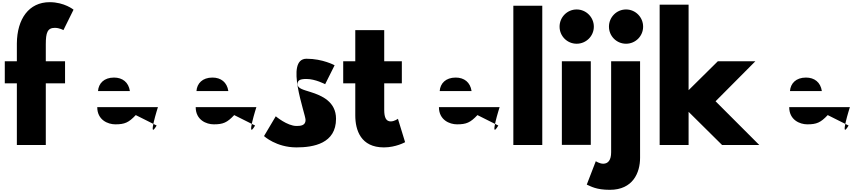

<svg xmlns="http://www.w3.org/2000/svg" viewBox="-20 -1333 7869 1765"><path d="M135 -770H24V-567H135V0H401V-567H578V-770H401V-926C401 -1032 416 -1077 484 -1077C528 -1077 563 -1056 563 -1056L656 -1244C656 -1244 572 -1313 437 -1313C245 -1313 137 -1159 135 -934Z M1432 -348C1434 -357 1331 -30 1420 -179L1228 -275C1163 -206 1126 -190 1040 -190C972 -190 874 -230 874 -348ZM881 -496C886 -566 936 -620 1028 -620C1106 -620 1162 -577 1174 -496Z M2337 -348C2339 -357 2236 -30 2325 -179L2133 -275C2068 -206 2031 -190 1945 -190C1877 -190 1779 -230 1779 -348ZM1786 -496C1791 -566 1841 -620 1933 -620C2011 -620 2067 -577 2079 -496Z M2798 -793C2595 -793 2789 -286 2789 -230C2789 -179 2744 -175 2706 -175C2620 -175 2515 -264 2515 -264L2407 -82C2407 -82 2519 22 2705 22C2863 22 3069 -14 3069 -241C3069 -399 2937 -455 2835 -487C2769 -508 2715 -519 2715 -560C2715 -596 2739 -607 2798 -607C2879 -607 2969 -559 2969 -559L3056 -733C3056 -733 2947 -793 2798 -793Z M3246 -770H3135V-567H3246V-272C3246 -136 3297 22 3509 22C3619 22 3704 -26 3704 -26L3638 -241C3638 -241 3606 -217 3572 -217C3530 -217 3512 -251 3512 -323V-567H3674V-770H3512V-1056H3246Z M4573 -348C4575 -357 4472 -30 4561 -179L4369 -275C4304 -206 4267 -190 4181 -190C4113 -190 4015 -230 4015 -348ZM4022 -496C4027 -566 4077 -620 4169 -620C4247 -620 4303 -577 4315 -496Z M4699 0H4965V-1280H4699Z M5281 -1246C5194 -1246 5124 -1175 5124 -1088C5124 -1001 5194 -931 5281 -931C5368 -931 5439 -1001 5439 -1088C5439 -1175 5368 -1246 5281 -1246ZM5145 -770H5411V-1H5145Z M5735 -1246C5648 -1246 5578 -1175 5578 -1088C5578 -1001 5648 -931 5735 -931C5822 -931 5892 -1001 5892 -1088C5892 -1175 5822 -1246 5735 -1246ZM5598 -770H5864V118C5864 255 5798 412 5586 412C5460 412 5412 380 5374 364L5457 149C5457 149 5492 172 5525 172C5570 172 5598 139 5598 67Z M6924 -770H6579L6310 -504V-1290H6044V0H6310V-305L6618 0H6960L6558 -402Z M7793 -348C7795 -357 7692 -30 7781 -179L7589 -275C7524 -206 7487 -190 7401 -190C7333 -190 7235 -230 7235 -348ZM7242 -496C7247 -566 7297 -620 7389 -620C7467 -620 7523 -577 7535 -496Z"/></svg>

Font: Hussar Dziwak
Style: Regular
Weight: 400
Version: Version 1.022